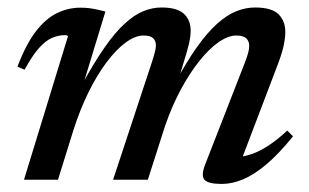

<svg xmlns="http://www.w3.org/2000/svg" viewBox="-20 -468 804 500"><path d="M603 -36.5 596.5 -59.5Q614.5 -59.5 635.5 -66.8Q656.5 -74 680 -89.5Q703.5 -105 728 -128L743 -113Q706 -67 673.5 -39.8Q641 -12.5 612.5 -0.8Q584 11 557.5 11Q521.5 11 512.2 -0.2Q503 -11.5 515 -41.5L617.5 -304.5Q623.5 -320 626.2 -330.2Q629 -340.5 629 -348.5Q629 -361 621.2 -368.2Q613.5 -375.5 595.5 -375.5Q574.5 -375.5 549.8 -358.5Q525 -341.5 499.8 -310Q474.5 -278.5 451.2 -235.5Q428 -192.5 410 -140.5L365 0H274.5L376.5 -309Q379.5 -318 381.5 -325.5Q383.5 -333 384.8 -339Q386 -345 386 -349.5Q386 -362 378.5 -368.8Q371 -375.5 354 -375.5Q332 -375.5 307.2 -357.2Q282.5 -339 257.5 -305.8Q232.5 -272.5 210.2 -227.2Q188 -182 171 -128.5L131 0H42.5L157 -373.5Q156 -375 154.2 -375.8Q152.5 -376.5 149.5 -376.5Q132 -376.5 115.2 -369.2Q98.5 -362 81.2 -342.5Q64 -323 44 -286.5L25.5 -294.5Q48 -353.5 73.8 -386.8Q99.5 -420 128.8 -434Q158 -448 189 -448Q201 -448 211.5 -446.8Q222 -445.5 232.5 -443.2Q243 -441 254.5 -438L194 -239.5L190.5 -242Q223.5 -303 251.5 -343.2Q279.5 -383.5 304.8 -406.5Q330 -429.5 353.5 -439Q377 -448.5 400.5 -448.5Q441 -448.5 458.8 -432.2Q476.5 -416 476.5 -388Q476.5 -373 472 -353.8Q467.5 -334.5 459.5 -309.5L442.5 -252.5H436.5Q466.5 -308.5 493.5 -346.2Q520.5 -384 545.8 -406.5Q571 -429 595.5 -438.8Q620 -448.5 644 -448.5Q687.5 -448.5 705.2 -431Q723 -413.5 723 -384.5Q723 -367.5 717.8 -345.2Q712.5 -323 700.5 -292.5Z"/></svg>

Font: Newsreader 24pt Medium
Style: Italic
Weight: 500
Italic angle: -17°
Designer: Hugues Gentile
Foundry: Production Type
Version: Version 1.003